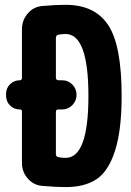

<svg xmlns="http://www.w3.org/2000/svg" viewBox="-20 -760 540 790"><path d="M250 -110.4Q343.8 -110.4 343.8 -365.2Q343.8 -620.1 250 -620.1Q234.4 -620.1 220.7 -617.2Q210 -615.2 210 -603.5V-440.4Q210 -430.7 219.7 -429.7H235.4Q260.7 -429.7 277.8 -412.1Q294.9 -394.5 294.9 -369.6Q294.9 -344.7 277.3 -327.1Q259.8 -309.6 235.4 -309.6H219.7Q210 -309.6 210 -299.8V-126Q210 -115.2 220.7 -113.3Q234.4 -110.4 250 -110.4ZM250 -740.2Q370.1 -740.2 425.3 -656.7Q480.5 -573.2 480.5 -365.2Q480.5 -223.6 453.1 -139.2Q425.8 -54.7 377 -22.5Q328.1 9.8 250 9.8Q210.9 9.8 154.3 4.9Q118.2 2 94.2 -25.4Q70.3 -52.7 70.3 -89.8V-301.8Q70.3 -309.6 61.5 -309.6Q37.1 -309.6 21 -326.2Q4.9 -342.8 4.9 -367.2V-373Q4.9 -397.5 21.5 -413.6Q38.1 -429.7 61.5 -429.7Q69.3 -429.7 70.3 -438.5V-639.6Q70.3 -676.8 94.2 -704.6Q118.2 -732.4 154.3 -735.4Q210.9 -740.2 250 -740.2Z"/></svg>

Font: Rounded-X Mgen+ 1m bold
Style: Bold
Weight: 700
Designer: [Source Han Sans]
Ryoko NISHIZUKA  (kana & ideographs); Paul D. Hunt (Latin, Greek & Cyrillic); Wenlong ZHANG  (bopomofo
Version: Version 1.059.20150602